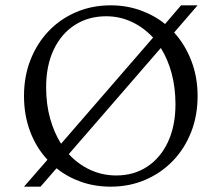

<svg xmlns="http://www.w3.org/2000/svg" viewBox="-20 -690 831 720"><path d="M70 10 158 -91Q116 -136 93 -197Q70 -258 70 -330Q70 -404 94.5 -466Q119 -528 162.5 -573.5Q206 -619 265.5 -644.5Q325 -670 395 -670Q454 -670 506 -651.5Q558 -633 599 -600L659 -670H721L633 -568Q674 -523 697.5 -462Q721 -401 721 -330Q721 -256 696.5 -194Q672 -132 628 -86.5Q584 -41 524.5 -15.5Q465 10 395 10Q336 10 284.5 -8Q233 -26 192 -59L132 10ZM153 -363Q153 -299 168 -245.5Q183 -192 209 -151L554 -549Q519 -587 474 -608Q429 -629 378 -629Q312 -629 261 -596.5Q210 -564 181.5 -504Q153 -444 153 -363ZM416 -32Q482 -32 532 -65Q582 -98 610 -158Q638 -218 638 -299Q638 -362 623.5 -415.5Q609 -469 583 -510L238 -112Q273 -74 318.5 -53Q364 -32 416 -32Z"/></svg>

Font: Spectral Light
Style: Regular
Weight: 300
Designer: Jean-Baptiste Levee
Foundry: Production Type
Version: Version 2.001